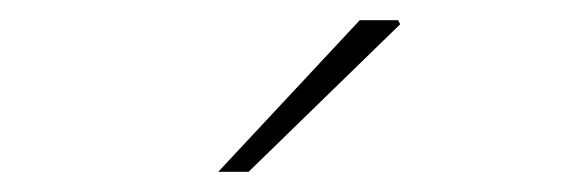

<svg xmlns="http://www.w3.org/2000/svg" viewBox="-20 -740 572 190"><path d="M196 -570 336 -720H374L376 -716L226 -570Z"/></svg>

Font: Mada ExtraLight
Style: Regular
Weight: 250
Designer: Khaled Hosny
Version: Version 1.5